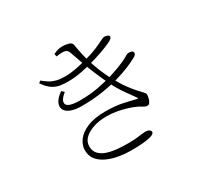

<svg xmlns="http://www.w3.org/2000/svg" viewBox="-166 -1004 1332 1267"><g transform="rotate(-30 500.0 -370.5)"><path d="M204 -659 189 -647Q217 -605 246 -587Q275 -569 304 -565Q333 -561 362 -561Q414 -561 473.5 -573Q533 -585 587.5 -602Q642 -619 680.5 -634.5Q719 -650 730 -657Q740 -663 744.5 -668.5Q749 -674 749 -680Q749 -687 743 -690.5Q737 -694 729 -696Q721 -698 713 -698Q704 -698 683.5 -687Q663 -676 625.5 -660Q588 -644 526 -627Q499 -620 469 -613.5Q439 -607 411.5 -603.5Q384 -600 364 -600Q323 -600 296 -607Q269 -614 248 -627Q227 -640 204 -659ZM307 -513 289 -530Q250 -503 236.5 -475.5Q223 -448 232.5 -425.5Q242 -403 274 -389.5Q306 -376 359 -376Q441 -376 512 -386.5Q583 -397 641.5 -413.5Q700 -430 743.5 -448.5Q787 -467 814 -482Q826 -489 830 -495Q834 -501 834 -508Q834 -514 830 -518Q826 -522 819 -524Q812 -526 802 -526Q793 -526 785.5 -522.5Q778 -519 766.5 -512Q755 -505 731 -494Q691 -476 633.5 -457.5Q576 -439 509 -426.5Q442 -414 370 -414Q280 -414 267.5 -442.5Q255 -471 307 -513ZM472 -268Q390 -268 336 -245.5Q282 -223 255.5 -187.5Q229 -152 229 -113Q229 -68 254 -38.5Q279 -9 319 8.5Q359 26 405 33.5Q451 41 493 41Q544 41 579 38Q614 35 635 30Q656 25 665.5 18.5Q675 12 675 4Q675 -5 665 -12.5Q655 -20 636 -20Q624 -20 611.5 -18.5Q599 -17 584.5 -15Q570 -13 551 -11.5Q532 -10 506 -10Q468 -10 426.5 -13Q385 -16 348.5 -27Q312 -38 289.5 -60.5Q267 -83 267 -121Q267 -156 293.5 -181.5Q320 -207 364.5 -221.5Q409 -236 463 -236Q505 -236 544.5 -228.5Q584 -221 615.5 -211Q647 -201 666 -192Q683 -185 694.5 -177.5Q706 -170 715.5 -165.5Q725 -161 735 -161Q746 -161 753.5 -172.5Q761 -184 765 -200Q769 -216 769 -227Q769 -235 757.5 -247.5Q746 -260 725 -282.5Q704 -305 676 -343.5Q648 -382 615 -443Q598 -476 584.5 -507.5Q571 -539 561.5 -566.5Q552 -594 545 -615Q538 -639 532.5 -662.5Q527 -686 523 -708.5Q519 -731 515 -752Q512 -769 489 -775.5Q466 -782 445 -782Q426 -782 410 -778Q394 -774 373 -764L377 -743Q388 -745 398.5 -746Q409 -747 422 -747Q445 -747 455 -739Q465 -731 470 -715Q488 -662 506 -613Q524 -564 542.5 -520Q561 -476 580 -436Q613 -365 649 -315.5Q685 -266 700 -244Q705 -237 704.5 -234.5Q704 -232 693 -235Q656 -245 601 -256.5Q546 -268 472 -268Z"/></g></svg>

Font: Noto Serif TC
Style: Regular
Weight: 200
Designer: Ryoko NISHIZUKA 西塚涼子 (kana & ideographs); Frank Grießhammer (Latin, Greek & Cyrillic); Wenlong ZHANG 张文龙 (bopomofo); San
Foundry: Adobe
Version: Version 2.001;hotconv 1.1.0;makeotfexe 2.6.0